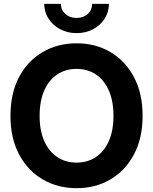

<svg xmlns="http://www.w3.org/2000/svg" viewBox="-20 -963 792 994"><path d="M376.5 11.2Q278.8 11.2 201.2 -34.2Q123.5 -79.6 78.9 -163.6Q34.2 -247.6 34.2 -363.3Q34.2 -480 78.9 -564.2Q123.5 -648.4 201.2 -693.6Q278.8 -738.8 376.5 -738.8Q474.1 -738.8 551.3 -693.6Q628.4 -648.4 673.3 -564.2Q718.3 -480 718.3 -363.3Q718.3 -247.1 673.3 -163.1Q628.4 -79.1 551.3 -33.9Q474.1 11.2 376.5 11.2ZM376.5 -121.1Q432.6 -121.1 475.6 -149.4Q518.6 -177.7 543 -231.9Q567.4 -286.1 567.4 -363.3Q567.4 -440.9 543 -495.4Q518.6 -549.8 475.6 -578.1Q432.6 -606.4 376.5 -606.4Q320.3 -606.4 277.1 -578.1Q233.9 -549.8 209.5 -495.4Q185.1 -440.9 185.1 -363.3Q185.1 -286.1 209.5 -231.9Q233.9 -177.7 277.1 -149.4Q320.3 -121.1 376.5 -121.1ZM376.5 -791.5Q329.1 -791.5 291.3 -811.8Q253.4 -832 231.2 -866.5Q209 -900.9 209 -942.9H295.4Q295.4 -911.1 318.4 -890.6Q341.3 -870.1 376.5 -870.1Q411.6 -870.1 434.3 -890.6Q457 -911.1 457 -942.9H543.9Q543.9 -900.9 522 -866.5Q500 -832 462.2 -811.8Q424.3 -791.5 376.5 -791.5Z"/></svg>

Font: Inter 28pt
Style: Bold
Weight: 700
Designer: Rasmus Andersson
Foundry: rsms
Version: Version 4.001;git-66647c0bb